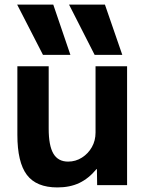

<svg xmlns="http://www.w3.org/2000/svg" viewBox="-20 -810 645 840"><path d="M168 -570 55 -790H213L288 -570ZM394 -570 282 -790H439L515 -570ZM231 10Q139 10 97.5 -45Q56 -100 56 -220V-520H193V-247Q193 -173 213.5 -138Q234 -103 278 -103Q311 -103 338.5 -120.5Q366 -138 382 -166.5Q398 -195 398 -230V-520H536V0H405L404 -70H402Q368 -29 327 -9.5Q286 10 231 10Z"/></svg>

Font: M PLUS 2
Style: Bold
Weight: 700
Designer: Coji Morishita
Foundry: UNDERFOREST DESIGN
Version: Version 1.001